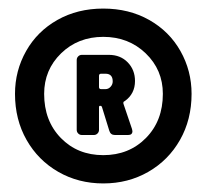

<svg xmlns="http://www.w3.org/2000/svg" viewBox="-20 -729 482 448"><path d="M15 -510Q15 -564 41 -610Q67 -656 114 -682.5Q161 -709 221 -709Q281 -709 328 -682.5Q375 -656 401 -610Q427 -564 427 -510Q427 -450 400 -402.5Q373 -355 326 -328Q279 -301 221 -301Q163 -301 116 -328Q69 -355 42 -402.5Q15 -450 15 -510ZM221 -367Q281 -367 320.5 -407Q360 -447 360 -510Q360 -566 320 -604.5Q280 -643 221 -643Q162 -643 122.5 -604.5Q83 -566 83 -510Q83 -447 122 -407Q161 -367 221 -367ZM159 -589Q159 -594 162.5 -597.5Q166 -601 171 -601H234Q261 -601 278 -583.5Q295 -566 295 -540Q295 -510 271 -493Q267 -492 268 -487L288 -428L289 -423Q289 -414 279 -414H248Q238 -414 235 -424L218 -479Q217 -482 215 -482H213Q211 -482 211 -479V-426Q211 -421 207.5 -417.5Q204 -414 199 -414H171Q166 -414 162.5 -417.5Q159 -421 159 -426ZM216 -521H226Q233 -521 238 -526.5Q243 -532 243 -539Q243 -557 226 -557H216Q211 -557 211 -552V-526Q211 -521 216 -521Z"/></svg>

Font: Barlow GEO ExtraBold
Style: Regular
Weight: 800
Designer: Jeremy Tribby
Foundry: Tribby Type
Version: Version 1.408